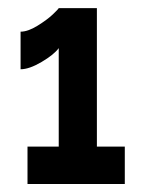

<svg xmlns="http://www.w3.org/2000/svg" viewBox="-20 -838 349 474"><path d="M288.1 -476.1V-383.8H47.9V-476.1H125V-719.2Q113.3 -703.1 82.8 -685.1Q52.2 -667 30.8 -667V-759.8Q48.8 -759.8 72.5 -774.4Q96.2 -789.1 109.9 -802Q123.5 -814.9 125 -817.9H219.2V-476.1Z"/></svg>

Font: Raleway-v4020 ExtraBold
Style: Regular
Weight: 800
Designer: Matt McInerney, Pablo Impallari, Rodrigo Fuenzalida
Foundry: Matt McInerney, Pablo Impallari, Rodrigo Fuenzalida
Version: Version 4.020;PS 004.020;hotconv 1.0.88;makeotf.lib2.5.64775